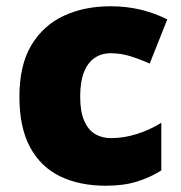

<svg xmlns="http://www.w3.org/2000/svg" viewBox="-20 -583 579 613"><path d="M318 10Q234 10 172 -20Q110 -50 76 -113Q42 -176 42 -274Q42 -375 80 -438.5Q118 -502 183.5 -532.5Q249 -563 333 -563Q384 -563 429.5 -552Q475 -541 514 -521L458 -380Q424 -395 394.5 -404Q365 -413 333 -413Q304 -413 282 -398Q260 -383 248 -352.5Q236 -322 236 -275Q236 -227 248.5 -198Q261 -169 283 -155.5Q305 -142 334 -142Q375 -142 416.5 -155Q458 -168 495 -191V-39Q461 -17 418 -3.5Q375 10 318 10Z"/></svg>

Font: Noto Sans Cham Black
Style: Regular
Weight: 900
Version: Version 2.002